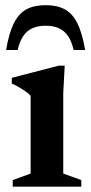

<svg xmlns="http://www.w3.org/2000/svg" viewBox="-20 -704 344 724"><path d="M224 -456.5 218.5 -353V-49.5L286.5 -25V0H28V-25L95.5 -49.5V-342.5Q89.5 -350 78 -358.2Q66.5 -366.5 52.8 -374.5Q39 -382.5 24.5 -389V-410.5L201.5 -456.5ZM152 -607Q123 -607 102 -597.5Q81 -588 67.5 -567.8Q54 -547.5 46.5 -515.5H3Q14 -580 32.5 -616.8Q51 -653.5 80 -669Q109 -684.5 152 -684.5Q195 -684.5 224 -669Q253 -653.5 271.5 -616.8Q290 -580 301 -515.5H257.5Q250.5 -547.5 236.8 -567.8Q223 -588 202.2 -597.5Q181.5 -607 152 -607Z"/></svg>

Font: Newsreader 16pt 16pt SemiBold
Style: Regular
Weight: 600
Version: Version 1.003